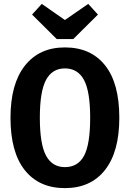

<svg xmlns="http://www.w3.org/2000/svg" viewBox="-20 -952 669 988"><path d="M594 -346Q594 -171 520.5 -77.5Q447 16 314 16Q181 16 107.5 -76.5Q34 -169 34 -346Q34 -520 108 -614Q182 -708 314 -708Q447 -708 520.5 -616Q594 -524 594 -346ZM185 -346Q185 -210 217 -151Q249 -92 314 -92Q381 -92 412.5 -150.5Q444 -209 444 -346Q444 -482 412 -541Q380 -600 314 -600Q249 -600 217 -541Q185 -482 185 -346ZM484 -877 357 -751H272L145 -877L195 -932L314 -849L434 -932Z"/></svg>

Font: Fira Sans Condensed SemiBold
Style: Regular
Weight: 600
Width: 3
Designer: bBox Type GmbH & Carrois Corporate GbR & Edenspiekermann AG
Foundry: bBox Type GmbH & Carrois Corporate GbR & Edenspiekermann AG
Version: Version 4.301